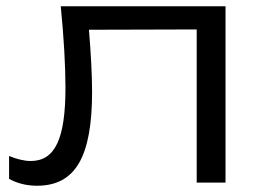

<svg xmlns="http://www.w3.org/2000/svg" viewBox="-20 -583 814 613"><path d="M174 -563C184 -462 189 -371 189 -303C189 -138 155 -69 78 -69C57 -69 33 -75 9 -85V-12C36 3 66 10 98 10C220 10 274 -81 274 -290C274 -344 270 -415 264 -488L608 -489V0H700V-563Z"/></svg>

Font: Bounded Light
Style: Regular
Weight: 300
Designer: Vlad Churkin
Version: Version 3.0